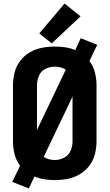

<svg xmlns="http://www.w3.org/2000/svg" viewBox="-20 -1005 616 1080"><path d="M142 55 174 -12Q201 -1 230 3.5Q259 8 288 8Q325 8 361 1Q397 -6 429 -25Q461 -44 483 -73.5Q505 -103 514 -138.5Q523 -174 523 -210V-525Q523 -561 514 -597Q505 -633 483 -662L527 -753L434 -790L403 -723Q376 -735 346.5 -739Q317 -743 288 -743Q252 -743 215.5 -736Q179 -729 147.5 -710.5Q116 -692 93.5 -662.5Q71 -633 62 -597Q53 -561 53 -525V-210Q53 -174 62 -138Q71 -102 93 -73L49 18ZM288 -105Q272 -105 256 -109Q240 -113 226 -123L388 -462V-210Q388 -183 377 -157Q366 -131 341 -118Q316 -105 288 -105ZM188 -274V-525Q188 -552 199 -578.5Q210 -605 235.5 -617.5Q261 -630 288 -630Q304 -630 320.5 -626Q337 -622 350 -613ZM271 -761 433 -913 343 -985 201 -817Z"/></svg>

Font: Iosevka Sparkle Extrabold
Style: Regular
Weight: 800
Designer: Belleve Invis
Foundry: Belleve Invis
Version: Version 4.5.0; ttfautohint (v1.8.3)